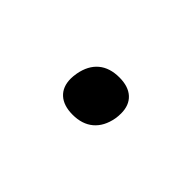

<svg xmlns="http://www.w3.org/2000/svg" viewBox="-8 -586 616 616"><g transform="rotate(45 300.0 -278.5)"><path d="M203.5 -260.5Q203.5 -270.5 206 -285.5Q214 -328.5 240.8 -351Q267.5 -373.5 311.5 -373.5Q352.5 -373.5 374.8 -353Q397 -332.5 397 -295.5Q397 -282.5 395 -271Q387 -228 360 -205.2Q333 -182.5 290 -182.5Q248.5 -182.5 226 -203Q203.5 -223.5 203.5 -260.5Z"/></g></svg>

Font: JuliaMono MediumItalic
Style: Regular
Weight: 500
Italic angle: -9°
Monospace: yes
Designer: cormullion
Foundry: corm
Version: Version 0.049; ttfautohint (v1.8.4)